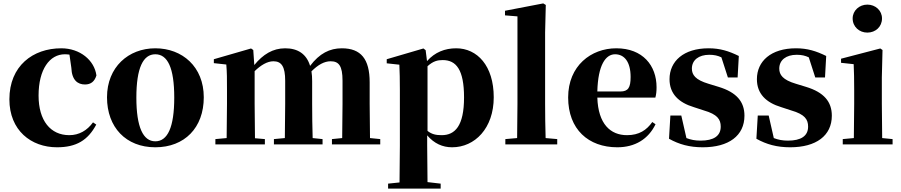

<svg xmlns="http://www.w3.org/2000/svg" viewBox="-20 -846 5279 1125"><path d="M314 17C427 17 495 -24 544 -116L525 -129C491 -82 444 -54 386 -54C276 -54 206 -139 206 -286C206 -440 271 -528 360 -528C369 -528 378 -527 387 -526L398 -449C401 -375 436 -351 478 -351C512 -351 534 -368 545 -404C533 -493 449 -563 339 -563C173 -563 35 -460 35 -264C35 -82 162 17 314 17Z M890 17C1061 17 1174 -97 1174 -276C1174 -455 1048 -563 890 -563C733 -563 607 -453 607 -276C607 -100 718 17 890 17ZM890 -18C819 -18 779 -100 779 -274C779 -449 819 -528 890 -528C962 -528 1001 -449 1001 -274C1001 -100 962 -18 890 -18Z M1984 0H2208V-31L2148 -37L2146 -238V-364C2146 -500 2095 -563 1983 -563C1912 -563 1852 -533 1797 -460C1776 -529 1726 -563 1651 -563C1578 -563 1521 -527 1470 -465L1464 -553L1451 -562L1233 -499V-476L1306 -468C1310 -419 1310 -387 1310 -322V-238C1310 -182 1309 -96 1308 -37L1242 -31V0H1532V-31L1474 -36L1472 -238V-429C1508 -464 1546 -487 1582 -487C1630 -487 1651 -455 1651 -373V-238C1651 -180 1650 -95 1649 -37L1585 -31V0H1870V-31L1812 -37C1810 -94 1809 -179 1809 -238V-370C1809 -391 1808 -410 1805 -428C1843 -466 1880 -487 1917 -487C1965 -487 1987 -461 1987 -373V-238L1985 -37L1925 -31V0Z M2629 17C2762 17 2873 -94 2873 -276C2873 -461 2776 -563 2653 -563C2587 -563 2528 -540 2482 -488L2474 -552L2461 -562L2246 -499V-475L2320 -467C2322 -419 2323 -385 2323 -320V7L2321 223L2254 230V259H2562V230L2485 221L2483 6V-53C2524 -5 2573 17 2629 17ZM2485 -458C2518 -488 2544 -494 2574 -494C2653 -494 2699 -438 2699 -275C2699 -108 2646 -54 2568 -54C2535 -54 2510 -59 2485 -79Z M3009 0H3245V-31L3177 -37C3175 -102 3174 -173 3174 -238V-656L3178 -817L3163 -826L2939 -783V-756L3012 -750V-238L3010 -37L2941 -31V0Z M3597 17C3701 17 3779 -31 3821 -118L3802 -131C3769 -84 3725 -54 3654 -54C3557 -54 3485 -119 3480 -274H3820C3825 -293 3827 -310 3827 -335C3827 -462 3746 -563 3591 -563C3444 -563 3309 -461 3309 -275C3309 -88 3428 17 3597 17ZM3480 -310C3484 -466 3529 -528 3584 -528C3638 -528 3675 -484 3675 -395C3675 -333 3661 -310 3615 -310Z M4098 17C4250 17 4342 -51 4342 -168C4342 -250 4296 -305 4191 -337L4132 -355C4054 -378 4034 -408 4034 -444C4034 -494 4074 -525 4136 -525C4165 -525 4186 -520 4207 -510L4245 -392H4302L4309 -518C4250 -547 4199 -563 4132 -563C3985 -563 3903 -487 3903 -382C3903 -297 3956 -245 4046 -218L4104 -199C4184 -176 4203 -146 4203 -104C4203 -49 4161 -22 4085 -22C4053 -22 4028 -27 4002 -37L3972 -169H3908L3900 -33C3959 0 4020 17 4098 17Z M4610 17C4762 17 4854 -51 4854 -168C4854 -250 4808 -305 4703 -337L4644 -355C4566 -378 4546 -408 4546 -444C4546 -494 4586 -525 4648 -525C4677 -525 4698 -520 4719 -510L4757 -392H4814L4821 -518C4762 -547 4711 -563 4644 -563C4497 -563 4415 -487 4415 -382C4415 -297 4468 -245 4558 -218L4616 -199C4696 -176 4715 -146 4715 -104C4715 -49 4673 -22 4597 -22C4565 -22 4540 -27 4514 -37L4484 -169H4420L4412 -33C4471 0 4532 17 4610 17Z M5062 -655C5110 -655 5148 -689 5148 -738C5148 -784 5110 -819 5062 -819C5015 -819 4976 -784 4976 -738C4976 -689 5015 -655 5062 -655ZM4982 0H5210V-31L5149 -37C5148 -95 5147 -182 5147 -238V-392L5151 -553L5138 -562L4908 -502V-478L4982 -470C4984 -423 4985 -384 4985 -318V-238L4983 -37L4918 -31V0Z"/></svg>

Font: Noto Serif CJK HK Black
Style: Regular
Weight: 900
Designer: Ryoko NISHIZUKA 西塚涼子 (kana & ideographs); Frank Grießhammer (Latin, Greek & Cyrillic); Wenlong ZHANG 张文龙 (bopomofo); San
Foundry: Adobe
Version: Version 2.001;hotconv 1.1.0;makeotfexe 2.6.0